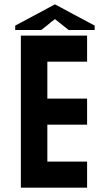

<svg xmlns="http://www.w3.org/2000/svg" viewBox="-20 -864 506 884"><path d="M76 -700H381V-580H198V-410H381V-290H198V-120H381V0H76ZM233 -776Q224 -769 215.5 -762.5Q207 -756 198 -748Q191 -743 184 -737Q177 -731 170 -726H50V-746L233 -844L416 -746V-726H296Z"/></svg>

Font: Tschichold
Style: Bold
Weight: 700
Designer: Peter Wiegel
Foundry: Peter Wiegel
Version: Version 1.000; ttfautohint (v1.3)